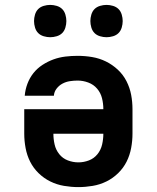

<svg xmlns="http://www.w3.org/2000/svg" viewBox="-20 -756 640 784"><path d="M300 8Q271 8 241.5 3Q212 -2 185.5 -15Q159 -28 137.5 -49Q116 -70 103 -96Q90 -122 84.5 -151.5Q79 -181 79 -210V-310H402Q402 -333 396.5 -355Q391 -377 376.5 -394Q362 -411 340.5 -419Q319 -427 297 -427Q281 -427 265 -424.5Q249 -422 235 -414.5Q221 -407 211 -394Q201 -381 200 -365H81Q83 -390 92 -414Q101 -438 116.5 -457.5Q132 -477 153.5 -491Q175 -505 198.5 -513.5Q222 -522 247 -525Q272 -528 297 -528Q327 -528 356.5 -523Q386 -518 412.5 -505Q439 -492 461 -471.5Q483 -451 496.5 -424.5Q510 -398 515.5 -369Q521 -340 521 -310V-210Q521 -181 515.5 -151.5Q510 -122 497 -96Q484 -70 462.5 -49Q441 -28 414.5 -15Q388 -2 358.5 3Q329 8 300 8ZM300 -93Q322 -93 343 -101Q364 -109 378 -126.5Q392 -144 397 -166Q402 -188 402 -210H198Q198 -188 203 -166Q208 -144 222 -126.5Q236 -109 257 -101Q278 -93 300 -93ZM415 -604Q402 -604 388.5 -608Q375 -612 366 -621Q357 -630 353 -643.5Q349 -657 349 -670Q349 -683 353 -696.5Q357 -710 366 -719Q375 -728 388.5 -732Q402 -736 415 -736Q428 -736 441.5 -732Q455 -728 464 -719Q473 -710 477 -696.5Q481 -683 481 -670Q481 -657 477 -643.5Q473 -630 464 -621Q455 -612 441.5 -608Q428 -604 415 -604ZM185 -604Q172 -604 158.5 -608Q145 -612 136 -621Q127 -630 123 -643.5Q119 -657 119 -670Q119 -683 123 -696.5Q127 -710 136 -719Q145 -728 158.5 -732Q172 -736 185 -736Q198 -736 211.5 -732Q225 -728 234 -719Q243 -710 247 -696.5Q251 -683 251 -670Q251 -657 247 -643.5Q243 -630 234 -621Q225 -612 211.5 -608Q198 -604 185 -604Z"/></svg>

Font: Iosevka Plex Etoile
Style: Bold
Weight: 700
Designer: Belleve Invis
Foundry: Belleve Invis
Version: Version 25.1.1; ttfautohint (v1.8.4)